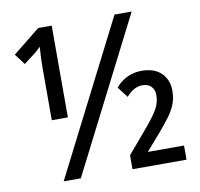

<svg xmlns="http://www.w3.org/2000/svg" viewBox="-79 -798 921 882"><g transform="rotate(-10 381.0 -357.0)"><path d="M148 0 511 -714H591L228 0ZM143 -533Q143 -556 144 -579.5Q145 -603 147 -628Q139 -620 132.5 -614Q126 -608 121 -604L66 -562L28 -612L155 -714H218V-286H143ZM469 0V-65L558 -170Q599 -218 617.5 -249Q636 -280 636 -317Q636 -341 621.5 -356.5Q607 -372 580 -372Q540 -372 505 -331L467 -381Q488 -407 519.5 -422.5Q551 -438 588 -438Q647 -438 679.5 -406.5Q712 -375 712 -324Q712 -288 700.5 -259.5Q689 -231 668.5 -204Q648 -177 621 -145L552 -66H721V0Z"/></g></svg>

Font: Noto Sans ExtraCondensed Medium
Style: Regular
Weight: 500
Width: 2
Designer: Monotype Design Team
Foundry: Monotype Imaging Inc.
Version: Version 2.013; ttfautohint (v1.8.4.7-5d5b)